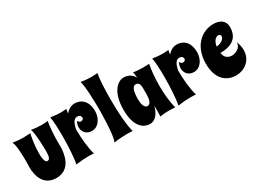

<svg xmlns="http://www.w3.org/2000/svg" viewBox="-42 -1410 2814 2104"><g transform="rotate(-30 1364.5 -357.5)"><path d="M463 -563C463 -563 434 -558 387 -558C352 -558 306 -561 254 -570C281 -519 282 -294 282 -294C282 -242 281 -184 241 -184C210 -184 202 -247 202 -295C202 -400 217 -479 230 -543C230 -543 197 -538 146 -538C108 -538 60 -541 8 -550C33 -515 37 -383 37 -305C37 -205 35 -255 35 -226C35 -104 80 27 236 27C418 27 444 -161 444 -257C444 -272 443 -288 443 -304C443 -402 451 -505 463 -563Z M763 -443C803 -443 811 -418 811 -404C811 -389 799 -376 775 -376C775 -376 752 -376 743 -404C729 -384 721 -358 721 -332C721 -283 753 -225 829 -225C917 -225 967 -313 967 -400C967 -490 926 -582 809 -582C774 -582 731 -563 697 -522C699 -542 702 -560 706 -576C706 -576 680 -571 636 -571C602 -571 558 -574 506 -583C516 -532 521 -440 521 -342C521 -210 512 -65 497 8C561 -2 615 -5 655 -5C698 -5 723 -2 723 -2C696 -97 686 -216 686 -326C698 -395 723 -443 763 -443Z M1214 -2C1187 -99 1177 -269 1177 -425C1177 -561 1185 -688 1197 -746C1197 -746 1168 -741 1121 -741C1085 -741 1039 -744 987 -753C1013 -702 1015 -412 1015 -412C1015 -383 1016 -66 978 8C1042 -2 1099 -5 1141 -5C1186 -5 1214 -2 1214 -2Z M1748 7C1724 -80 1715 -183 1715 -281C1715 -386 1725 -485 1739 -550C1739 -550 1707 -547 1664 -547C1627 -547 1581 -549 1539 -557C1544 -531 1548 -505 1550 -483C1530 -519 1488 -560 1420 -560C1341 -560 1243 -472 1243 -253C1243 -11 1359 27 1420 27C1484 27 1534 -29 1559 -125L1557 12C1598 5 1638 3 1670 3C1716 3 1748 7 1748 7ZM1547 -273C1547 -232 1540 -157 1493 -157C1451 -157 1438 -218 1438 -270C1438 -361 1451 -429 1498 -429C1542 -429 1547 -387 1547 -352C1547 -346 1547 -341 1547 -273Z M2054 -443C2094 -443 2102 -418 2102 -404C2102 -389 2090 -376 2066 -376C2066 -376 2043 -376 2034 -404C2020 -384 2012 -358 2012 -332C2012 -283 2044 -225 2120 -225C2208 -225 2258 -313 2258 -400C2258 -490 2217 -582 2100 -582C2065 -582 2022 -563 1988 -522C1990 -542 1993 -560 1997 -576C1997 -576 1971 -571 1927 -571C1893 -571 1849 -574 1797 -583C1807 -532 1812 -440 1812 -342C1812 -210 1803 -65 1788 8C1852 -2 1906 -5 1946 -5C1989 -5 2014 -2 2014 -2C1987 -97 1977 -216 1977 -326C1989 -395 2014 -443 2054 -443Z M2708 -454C2708 -544 2640 -576 2564 -576C2412 -576 2277 -456 2277 -239C2277 -38 2386 38 2503 38C2623 38 2712 -46 2712 -163C2712 -195 2706 -232 2689 -274C2685 -181 2578 -173 2578 -173C2577 -173 2483 -166 2476 -262C2659 -262 2708 -356 2708 -454ZM2474 -343C2478 -384 2505 -442 2550 -442C2566 -442 2578 -432 2578 -417C2578 -370 2511 -344 2474 -343Z"/></g></svg>

Font: Spicy Rice
Style: Regular
Weight: 400
Designer: Astigmatic (AOETI)
Foundry: Astigmatic (AOETI)
Version: Version 1.000